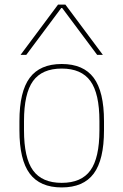

<svg xmlns="http://www.w3.org/2000/svg" viewBox="-20 -810 540 840"><path d="M250 10Q155 10 110 -50.5Q65 -111 65 -240V-280Q65 -409 110 -469.5Q155 -530 250 -530Q345 -530 390 -469.5Q435 -409 435 -280V-240Q435 -111 390 -50.5Q345 10 250 10ZM250 -10Q336 -10 375.5 -64.5Q415 -119 415 -240V-280Q415 -401 375.5 -455.5Q336 -510 250 -510Q164 -510 124.5 -455.5Q85 -401 85 -280V-240Q85 -119 124.5 -64.5Q164 -10 250 -10ZM70 -570 234 -790H266L430 -570H405L252 -775H248L95 -570Z"/></svg>

Font: M PLUS Code Latin Thin
Style: Regular
Weight: 250
Designer: Coji Morishita
Foundry: UNDERFOREST DESIGN
Version: Version 1.002; ttfautohint (v1.8.3)